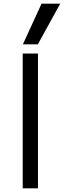

<svg xmlns="http://www.w3.org/2000/svg" viewBox="-20 -1020 346 1040"><path d="M103 0V-730H185.7V0ZM185.1 -780H104L205 -1000H306.1Z"/></svg>

Font: M PLUS 2 Thin
Style: Regular
Weight: 100
Designer: Coji Morishita
Foundry: UNDERFOREST DESIGN
Version: Version 1.001